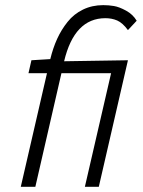

<svg xmlns="http://www.w3.org/2000/svg" viewBox="-20 -720 553 740"><path d="M60.1 0 161.1 -438H89.8L101.1 -487.8L173.8 -492.2Q184.1 -534.7 200.2 -570.1Q216.3 -605.5 240.5 -635.7Q264.6 -666 299.8 -683.1Q335 -700.2 377.9 -700.2Q398.9 -700.2 419.2 -696.8Q439.5 -693.4 465.8 -679Q492.2 -664.6 506.8 -640.1L473.1 -604Q452.6 -631.8 431.9 -640.9Q411.1 -649.9 386.2 -649.9Q266.6 -649.9 227.1 -483.9L473.1 -487.8L360.8 0H307.1L408.2 -438H216.8L116.2 0Z"/></svg>

Font: HK Grotesk Light Italic
Style: Regular
Weight: 300
Italic angle: -13°
Designer: Alfredo Marco Pradil and Stefan Peev
Foundry: Hanken Design Co.
Version: Version 1.000;PS 001.000;hotconv 1.0.88;makeotf.lib2.5.64775